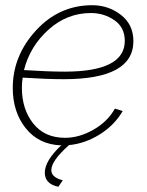

<svg xmlns="http://www.w3.org/2000/svg" viewBox="-20 -548 565 737"><path d="M225 -244Q160 -244 67 -250Q64 -230 64 -211Q64 -129 107.5 -74Q151 -19 230 -19Q284 -19 338.5 -50Q393 -81 421 -131L451 -122Q420 -68 363.5 -32.5Q307 3 245 9Q177 69 177 105Q177 133 221 144L204 169Q152 158 152 115Q152 69 215 10Q129 7 79 -55.5Q29 -118 29 -210Q29 -334 118 -431Q207 -528 334 -528Q396 -528 444 -491Q492 -454 492 -390Q492 -244 225 -244ZM329 -498Q237 -498 166 -434Q95 -370 72 -279Q165 -273 228 -273Q459 -273 459 -391Q459 -443 419 -470.5Q379 -498 329 -498Z"/></svg>

Font: Raleway-v4020 ExtraLight
Style: Italic
Weight: 275
Italic angle: -12°
Designer: Matt McInerney, Pablo Impallari, Rodrigo Fuenzalida
Foundry: Matt McInerney, Pablo Impallari, Rodrigo Fuenzalida
Version: Version 4.020;PS 004.020;hotconv 1.0.88;makeotf.lib2.5.64775